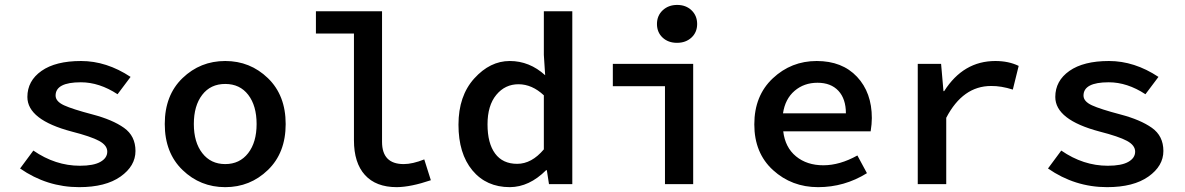

<svg xmlns="http://www.w3.org/2000/svg" viewBox="-20 -752 4837 784"><path d="M306.2 -75.2Q362.3 -75.2 390.1 -91.1Q418 -106.9 418 -132.8Q418 -158.7 384.5 -176.8Q351.1 -194.8 272.9 -214.8Q91.8 -262.7 91.8 -356Q91.8 -421.9 149.4 -462.4Q207 -502.9 311 -502.9Q415 -502.9 513.2 -438L460 -367.2Q385.7 -416 310.1 -416Q207 -416 207 -361.8Q207 -337.9 241.5 -322Q275.9 -306.2 357.7 -284.7Q439.5 -263.2 486.3 -230Q533.2 -196.8 533.2 -135.5Q533.2 -74.2 472.2 -31Q411.1 12.2 303.2 12.2Q171.9 12.2 62 -64L116.2 -137.2Q206.1 -75.2 306.2 -75.2Z M805.7 -364.7Q771.5 -320.3 771.5 -245.6Q771.5 -170.9 806.2 -126.5Q840.8 -82 899.7 -82Q958.5 -82 993.2 -126.5Q1027.8 -170.9 1027.8 -245.6Q1027.8 -320.3 993.7 -364.7Q959.5 -409.2 899.7 -409.2Q839.8 -409.2 805.7 -364.7ZM725.3 -57.9Q652.8 -127.9 652.8 -245.6Q652.8 -363.3 725.3 -433.1Q797.9 -502.9 899.7 -502.9Q1001.5 -502.9 1074 -432.9Q1146.5 -362.8 1146.5 -245.4Q1146.5 -127.9 1074 -57.9Q1001.5 12.2 899.7 12.2Q797.9 12.2 725.3 -57.9Z M1270 -615.2V-706.1H1540V-172.9Q1540 -82 1628.4 -82Q1664.6 -82 1712.4 -101.1L1739.3 -16.1Q1657.2 11.7 1600.1 12.2Q1515.1 12.2 1470.2 -37.4Q1425.3 -86.9 1425.3 -179.2V-615.2Z M2200.7 -142.1V-362.8Q2152.8 -407.7 2097.7 -408Q2042.5 -408.2 2006.6 -364.7Q1970.7 -321.3 1970.7 -244.1Q1970.7 -167 2001.7 -125Q2032.7 -83 2091.8 -83Q2150.9 -83 2200.7 -142.1ZM2206.1 -444.8 2200.7 -527.8V-706.1H2316.9V0H2221.7L2212.9 -57.1H2210Q2141.1 11.7 2062 12.2Q1965.8 12.2 1908.9 -56.4Q1852.1 -125 1852.1 -242.7Q1852.1 -360.4 1916.5 -431.6Q1981 -502.9 2061.5 -502.9Q2142.1 -502.9 2206.1 -444.8Z M2803.5 -598.6Q2780.3 -577.1 2744.4 -577.1Q2708.5 -577.1 2685.5 -598.6Q2662.6 -620.1 2662.6 -654.1Q2662.6 -688 2686 -710Q2709.5 -731.9 2745.1 -731.9Q2780.8 -731.9 2803.7 -710Q2826.7 -688 2826.7 -654.1Q2826.7 -620.1 2803.5 -598.6ZM2482.4 -399.9V-491.2H2810.5V0H2695.3V-399.9Z M3434.1 -289.1Q3434.1 -348.1 3403.6 -381.1Q3373 -414.1 3318.1 -414.1Q3263.2 -414.1 3224.6 -381.1Q3186 -348.1 3177.2 -289.1ZM3540 -270Q3540 -246.1 3535.2 -215.8H3178.2Q3186 -149.9 3230.5 -113.5Q3274.9 -77.1 3342 -77.1Q3409.2 -77.1 3481 -117.2L3520 -44.9Q3428.2 12.2 3320.6 12.2Q3212.9 12.2 3136.5 -57.4Q3060.1 -127 3060.1 -244.1Q3060.1 -361.3 3135.5 -432.1Q3210.9 -502.9 3314.9 -502.9Q3418.9 -502.9 3479.5 -438.5Q3540 -374 3540 -270Z M3727.5 0V-491.2H3822.8L3832.5 -379.9H3835.4Q3913.6 -502.9 4044.4 -502.9Q4098.6 -502.9 4139.6 -482.9L4115.7 -386.2Q4067.9 -401.4 4026.9 -400.9Q3911.6 -400.9 3843.8 -271V0Z M4503.4 -75.2Q4559.6 -75.2 4587.4 -91.1Q4615.2 -106.9 4615.2 -132.8Q4615.2 -158.7 4581.8 -176.8Q4548.3 -194.8 4470.2 -214.8Q4289.1 -262.7 4289.1 -356Q4289.1 -421.9 4346.7 -462.4Q4404.3 -502.9 4508.3 -502.9Q4612.3 -502.9 4710.4 -438L4657.2 -367.2Q4583 -416 4507.3 -416Q4404.3 -416 4404.3 -361.8Q4404.3 -337.9 4438.7 -322Q4473.1 -306.2 4554.9 -284.7Q4636.7 -263.2 4683.6 -230Q4730.5 -196.8 4730.5 -135.5Q4730.5 -74.2 4669.4 -31Q4608.4 12.2 4500.5 12.2Q4369.1 12.2 4259.3 -64L4313.5 -137.2Q4403.3 -75.2 4503.4 -75.2Z"/></svg>

Font: SourceCodePro-Semibold
Style: Regular
Weight: 600
Monospace: yes
Designer: Paul D. Hunt
Foundry: Adobe Systems Incorporated
Version: Version 1.009;PS 1.000;hotconv 1.0.70;makeotf.lib2.5.5900